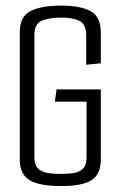

<svg xmlns="http://www.w3.org/2000/svg" viewBox="-20 -644 417 668"><path d="M193.2 3.4Q147.4 3.4 114.9 -4.4Q82.5 -12.2 65.6 -32.5Q48.8 -52.8 48.8 -89.8V-531Q48.8 -586.8 86.3 -605.6Q123.8 -624.5 192.5 -624.5Q259.8 -624.5 295.3 -605.2Q330.8 -586 330.8 -530V-423.8L279.9 -418.8V-521.3Q279.9 -558.8 257.4 -570.8Q234.9 -582.8 193 -582.8Q151.4 -582.8 125.5 -571.9Q99.7 -561 99.7 -522.3V-97.2Q99.7 -70.9 111.6 -58.6Q123.5 -46.3 144.6 -42.5Q165.8 -38.8 193.5 -38.8Q219.6 -38.8 239.2 -42.5Q258.8 -46.3 270 -58.6Q281.1 -70.9 281.1 -97.2V-290.2H171L176.7 -333H330.8V-89.8Q330.8 -52.8 315 -32.5Q299.1 -12.2 268.3 -4.4Q237.5 3.4 193.2 3.4Z"/></svg>

Font: Smooch Sans Thin
Style: Regular
Weight: 100
Designer: Robert E. Leuschke
Foundry: Robert E. Leuschke
Version: Version 1.010